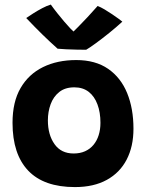

<svg xmlns="http://www.w3.org/2000/svg" viewBox="-20 -788 626 820"><path d="M300 11Q167.5 11 100.5 -59.2Q33.5 -129.5 33.5 -263.5Q33.5 -353 68 -412.2Q102.5 -471.5 163.8 -501.5Q225 -531.5 305.5 -531.5Q387.5 -531.5 441.8 -494Q496 -456.5 523 -390.5Q550 -324.5 550 -238Q550 -162.5 521 -106.5Q492 -50.5 436.2 -19.8Q380.5 11 300 11ZM294.5 -132.5Q322 -132.5 343.2 -142Q364.5 -151.5 379.2 -169.2Q394 -187 401.5 -211Q409 -235 409 -263.5Q409 -308 396.2 -342.2Q383.5 -376.5 358.8 -395.8Q334 -415 297.5 -415Q258 -415 233 -395Q208 -375 196.2 -342.8Q184.5 -310.5 184.5 -274Q184.5 -212.5 212.8 -172.5Q241 -132.5 294.5 -132.5ZM397 -762.5Q410 -757.5 426.5 -747.8Q443 -738 459.2 -727Q475.5 -716 487.5 -707.2Q499.5 -698.5 502.5 -695.5Q477 -672 446 -647Q415 -622 388.5 -602.8Q362 -583.5 348 -575.5Q331 -575.5 307.8 -576Q284.5 -576.5 262.5 -577.5Q240.5 -578.5 226 -580Q194 -608.5 161.5 -640.2Q129 -672 92 -711Q103.5 -719 121.5 -730.5Q139.5 -742 159.8 -752.8Q180 -763.5 197 -768.5Q210.5 -749.5 225.5 -730.8Q240.5 -712 254.8 -695.2Q269 -678.5 280.5 -666.5Q292 -654.5 298 -649.5H290Q297 -656 314.5 -673.8Q332 -691.5 354.2 -715.2Q376.5 -739 397 -762.5Z"/></svg>

Font: Grandstander Thin
Style: Bold
Weight: 700
Version: Version 1.200